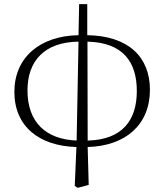

<svg xmlns="http://www.w3.org/2000/svg" viewBox="-20 -691 789 922"><path d="M348 -16C202 -22 112 -102 112 -257C112 -398 193 -489 357 -491ZM339 202 353 211 406 197 401 15C582 10 700 -91 700 -260C700 -418 596 -519 399 -522V-671H360L357 -522C171 -519 49 -414 49 -250C49 -83 169 10 347 15ZM400 -491C572 -487 637 -392 637 -254C637 -114 568 -20 401 -16Z"/></svg>

Font: Noto Serif TC ExtraLight
Style: Regular
Weight: 200
Designer: Ryoko NISHIZUKA 西塚涼子 (kana & ideographs); Frank Grießhammer (Latin, Greek & Cyrillic); Wenlong ZHANG 张文龙 (bopomofo); San
Foundry: Adobe
Version: Version 2.001;hotconv 1.1.0;makeotfexe 2.6.0